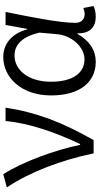

<svg xmlns="http://www.w3.org/2000/svg" viewBox="265 -859 607 1177"><g transform="rotate(-90 568.5 -270.5)"><path d="M217 0H298C406 -189 469 -352 497 -540H415C402 -391 341 -224 274 -83H269C238 -234 166 -434 89 -554L8 -532C102 -393 176 -197 217 0Z M778 13C849 13 907 -25 949 -99H953C950 -23 992 13 1054 13C1085 13 1106 6 1120 -1L1108 -63C1097 -59 1083 -55 1070 -55C1040 -55 1017 -75 1017 -112C1017 -213 1055 -396 1084 -540H1004L980 -407H977C948 -514 877 -554 808 -554C684 -554 572 -446 572 -260C572 -82 656 13 778 13ZM794 -56C707 -56 656 -131 656 -261C656 -408 734 -485 816 -485C867 -485 927 -459 957 -333L948 -230C942 -135 868 -56 794 -56Z"/></g></svg>

Font: Noto Sans JP DemiLight
Style: Regular
Weight: 350
Designer: Ryoko NISHIZUKA 西塚涼子 (kana, bopomofo & ideographs); Paul D. Hunt (Latin, Greek & Cyrillic); Sandoll Communications 산돌커뮤니
Foundry: Adobe
Version: Version 2.004;hotconv 1.0.118;makeotfexe 2.5.65603